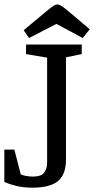

<svg xmlns="http://www.w3.org/2000/svg" viewBox="-20 -854 446 888"><path d="M129.5 14Q89.4 14 56.3 6.1Q23.2 -1.8 0 -12.6V-162H46.5L75.9 -47.5Q83.1 -43.8 99 -40.6Q115 -37.3 132 -37.3Q170.7 -37.3 184.3 -55.9Q197.9 -74.5 197.9 -101V-587.3L100.4 -603.9V-648H358V-603.9L285.2 -588.9V-116.1Q285.2 -47.3 248.3 -16.6Q211.4 14 129.5 14ZM114.2 -678.2 89.5 -714.4 167.9 -779.6Q200 -807 217.9 -820.3Q235.9 -833.6 244.5 -833.6Q255.1 -833.6 273.7 -820Q292.3 -806.3 322.7 -779.9L395.2 -718.6L362.7 -678.2L240.9 -743.4Z"/></svg>

Font: Faustina Light
Style: Regular
Weight: 300
Designer: Alfonso Garcia
Foundry: http://www.omnibus-type.com
Version: Version 1.200